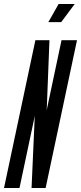

<svg xmlns="http://www.w3.org/2000/svg" viewBox="-45 -935 403 955"><path d="M-25 0H52L126 -349L127.5 -357H128L127.5 -348.5L112 0H182L338 -735H261L189 -395.5L188 -388H187.5V-391L201 -735H131ZM195.5 -825H259.5L326.5 -915H246.5Z"/></svg>

Font: League Gothic Condensed Italic
Style: Regular
Weight: 400
Width: 3
Designer: The League of Moveable Type
Version: Version 1.600; ttfautohint (v1.8.3)